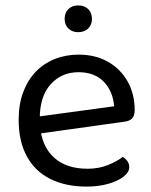

<svg xmlns="http://www.w3.org/2000/svg" viewBox="-20 -677 559 710"><path d="M104 -180 100 -243 402 -284Q398 -339 364 -374.5Q330 -410 270 -410Q208 -410 167.5 -365.5Q127 -321 127 -238V-216Q134 -136 179.5 -94.5Q225 -53 304 -53Q346 -53 380 -67Q414 -81 434 -97Q445 -90 451.5 -80.5Q458 -71 458 -59Q458 -40 436.5 -23.5Q415 -7 379.5 3Q344 13 300 13Q223 13 166.5 -15Q110 -43 79.5 -98.5Q49 -154 49 -234Q49 -291 65.5 -335.5Q82 -380 111.5 -411Q141 -442 182 -458.5Q223 -475 271 -475Q332 -475 378.5 -449Q425 -423 451.5 -376.5Q478 -330 478 -270Q478 -248 468 -238.5Q458 -229 440 -227ZM320 -607Q320 -585 306 -571.5Q292 -558 269 -558Q247 -558 233 -571.5Q219 -585 219 -607Q219 -630 233 -643.5Q247 -657 269 -657Q292 -657 306 -643.5Q320 -630 320 -607Z"/></svg>

Font: Baloo Tammudu 2
Style: Regular
Weight: 400
Designer: Maithili Shingre, Omkar Shende and Ek Type
Foundry: Ek Type
Version: Version 1.700